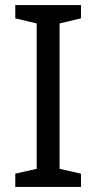

<svg xmlns="http://www.w3.org/2000/svg" viewBox="-20 -734 379 754"><path d="M298 0H40V-52L124 -71V-642L40 -662V-714H298V-662L214 -642V-71L298 -52Z"/></svg>

Font: Noto Sans Myanmar UI
Style: Regular
Weight: 400
Designer: Monotype Design Team
Foundry: Monotype Imaging Inc.
Version: Version 2.103; ttfautohint (v1.8.4.7-5d5b)